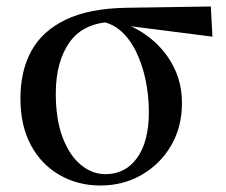

<svg xmlns="http://www.w3.org/2000/svg" viewBox="-20 -556 697 592"><path d="M289 16Q220 16 163.5 -16.5Q107 -49 75 -109Q43 -169 43 -252Q43 -338 77 -399.5Q111 -461 183 -495.5Q255 -530 369 -532L630 -536L635 -443L384 -475Q387 -473 390 -472Q433 -451 467 -417Q501 -383 521 -338Q541 -293 541 -238Q541 -164 507.5 -107Q474 -50 417 -17Q360 16 289 16ZM304 -487Q233 -478 196 -428Q152 -367 152 -268Q152 -188 173 -132.5Q194 -77 229 -48Q264 -19 305 -19Q367 -19 403 -69.5Q439 -120 439 -211Q439 -261 429 -309Q419 -357 399.5 -397Q380 -437 351 -462Q330 -480 304 -487Z"/></svg>

Font: Early Summer Mincho SemiBold
Style: Regular
Weight: 600
Designer: GuiWonder
Version: Version 1.002